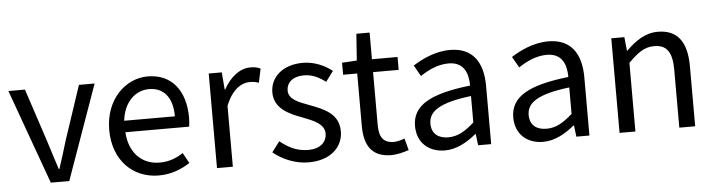

<svg xmlns="http://www.w3.org/2000/svg" viewBox="-45 -890 4083 1098"><g transform="rotate(-5 1996.5 -341.5)"><path d="M209 0H315L508 -543H418L315 -234C299 -181 282 -125 265 -74H261C244 -125 227 -181 210 -234L108 -543H13Z M828 13C902 13 960 -12 1008 -43L975 -103C935 -76 892 -60 839 -60C736 -60 665 -134 659 -250H1025C1027 -263 1029 -282 1029 -302C1029 -457 951 -557 813 -557C687 -557 568 -447 568 -271C568 -92 684 13 828 13ZM658 -316C669 -422 737 -484 814 -484C899 -484 949 -425 949 -316Z M1163 0H1254V-349C1290 -442 1346 -474 1391 -474C1413 -474 1426 -472 1444 -465L1461 -545C1444 -554 1427 -557 1403 -557C1342 -557 1287 -513 1249 -444H1246L1238 -543H1163Z M1689 13C1817 13 1887 -60 1887 -148C1887 -251 1800 -283 1721 -313C1660 -336 1604 -355 1604 -407C1604 -449 1636 -485 1705 -485C1753 -485 1791 -465 1828 -437L1872 -496C1830 -529 1771 -557 1704 -557C1586 -557 1516 -489 1516 -403C1516 -311 1599 -274 1675 -246C1735 -223 1799 -199 1799 -143C1799 -96 1764 -58 1692 -58C1627 -58 1578 -84 1531 -122L1486 -62C1538 -19 1612 13 1689 13Z M2164 13C2197 13 2233 3 2264 -7L2246 -75C2228 -68 2203 -61 2184 -61C2121 -61 2100 -99 2100 -166V-469H2247V-543H2100V-696H2024L2013 -543L1928 -538V-469H2009V-168C2009 -60 2048 13 2164 13Z M2471 13C2538 13 2599 -22 2651 -65H2654L2662 0H2737V-334C2737 -468 2681 -557 2549 -557C2462 -557 2385 -518 2335 -486L2371 -423C2414 -452 2471 -481 2534 -481C2623 -481 2646 -414 2646 -344C2415 -318 2312 -259 2312 -141C2312 -43 2380 13 2471 13ZM2497 -60C2443 -60 2401 -85 2401 -147C2401 -217 2463 -262 2646 -284V-132C2593 -85 2550 -60 2497 -60Z M3035 13C3102 13 3163 -22 3215 -65H3218L3226 0H3301V-334C3301 -468 3245 -557 3113 -557C3026 -557 2949 -518 2899 -486L2935 -423C2978 -452 3035 -481 3098 -481C3187 -481 3210 -414 3210 -344C2979 -318 2876 -259 2876 -141C2876 -43 2944 13 3035 13ZM3061 -60C3007 -60 2965 -85 2965 -147C2965 -217 3027 -262 3210 -284V-132C3157 -85 3114 -60 3061 -60Z M3474 0H3565V-394C3620 -449 3658 -477 3714 -477C3786 -477 3817 -434 3817 -332V0H3908V-344C3908 -483 3856 -557 3742 -557C3668 -557 3612 -516 3560 -465H3557L3549 -543H3474Z"/></g></svg>

Font: Source Han Sans HK
Style: Regular
Weight: 400
Designer: Ryoko NISHIZUKA 西塚涼子 (kana, bopomofo & ideographs); Paul D. Hunt (Latin, Greek & Cyrillic); Sandoll Communications 산돌커뮤니
Foundry: Adobe
Version: Version 2.000;hotconv 1.0.107;makeotfexe 2.5.65593